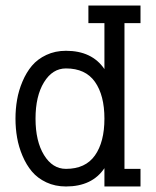

<svg xmlns="http://www.w3.org/2000/svg" viewBox="-20 -674 570 702"><path d="M221.2 -423.8Q171.9 -423.8 140.9 -373.3Q109.9 -322.8 109.9 -240.2Q109.9 -157.7 140.9 -107.2Q171.9 -56.6 221.2 -56.6Q292.5 -56.6 327.1 -105.7Q361.8 -154.8 361.8 -240.2Q361.8 -325.7 327.1 -374.8Q292.5 -423.8 221.2 -423.8ZM493.7 7.8H361.8V-59.1Q316.9 7.8 221.2 7.8Q181.6 7.8 149.4 -7.3Q117.2 -22.5 96.7 -46.9Q76.2 -71.3 62.3 -104.2Q48.3 -137.2 42.5 -170.9Q36.6 -204.6 36.6 -240.2Q36.6 -275.9 42.5 -309.6Q48.3 -343.3 62.3 -376.2Q76.2 -409.2 96.7 -433.6Q117.2 -458 149.4 -473.1Q181.6 -488.3 221.2 -488.3Q316.4 -488.3 361.8 -421.4V-589.4H303.2V-653.8H493.7V-589.4H435.1V-56.6H493.7Z"/></svg>

Font: AzarMehrMonospaced
Style: SerifBold
Weight: 1
Designer: Amin Abedi
Version: Version 1.00